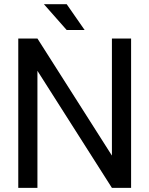

<svg xmlns="http://www.w3.org/2000/svg" viewBox="-20 -909 723 929"><path d="M161.1 -722.7H68.4V0H161.1V-566.4L521.5 0H614.3V-722.7H521.5V-156.2ZM302.7 -763.7H389.6L302.7 -888.7H192.4Z"/></svg>

Font: Giphurs
Style: Regular
Weight: 400
Version: Version 2.010